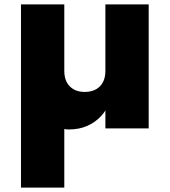

<svg xmlns="http://www.w3.org/2000/svg" viewBox="-20 -581 768 869"><path d="M653 0H457V-561H653ZM474 -115Q462 -82 437 -55Q412 -28 375.5 -11.5Q339 5 291 5Q276 5 262 1Q248 -3 238 -9L271 -24V268H75V-561H271V-261Q271 -215 296 -190Q321 -165 363 -165Q407 -165 432 -190Q457 -215 457 -261Z"/></svg>

Font: Parkinsans Light ExtraBold
Style: Regular
Weight: 800
Version: Version 1.000